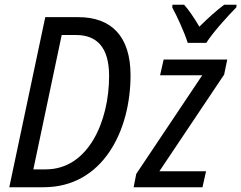

<svg xmlns="http://www.w3.org/2000/svg" viewBox="-20 -786 1013 806"><path d="M768 -606H846C871 -647 940 -723 972 -755L973 -766H921C890 -743 854 -711 817 -674C794 -713 771 -746 753 -766H704L703 -755C723 -718 755 -649 768 -606ZM19 0H163C411 0 528 -236 528 -470C528 -633 448 -714 309 -714H170ZM120 -75 239 -639H299C387 -639 438 -587 438 -467C438 -277 351 -75 172 -75ZM541 0H830L845 -67H649L921 -473L934 -536H667L652 -470H829L552 -56Z"/></svg>

Font: Noto Sans Display SemiCondensed
Style: Italic
Weight: 400
Width: 4
Italic angle: -12°
Designer: Monotype Design Team
Foundry: Monotype Imaging Inc.
Version: Version 1.900